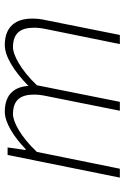

<svg xmlns="http://www.w3.org/2000/svg" viewBox="124 -656 532 821"><g transform="rotate(-90 390.5 -246.0)"><path d="M41 0H79L151 -355C218 -426 281 -457 312 -457C371 -457 396 -427 396 -367C396 -348 394 -334 388 -305L327 0H365L436 -355C504 -426 567 -457 598 -457C657 -457 682 -427 682 -367C682 -348 680 -334 674 -305L612 0H651L713 -310C719 -338 721 -351 721 -375C721 -444 688 -492 608 -492C561 -492 500 -456 433 -391C430 -445 402 -492 323 -492C276 -492 216 -454 163 -403H159L170 -480H138Z"/></g></svg>

Font: Source Sans Pro Light
Style: Italic
Weight: 300
Italic angle: -11°
Designer: Paul D. Hunt
Foundry: Adobe Systems Incorporated
Version: Version 3.006;hotconv 1.0.111;makeotfexe 2.5.65597